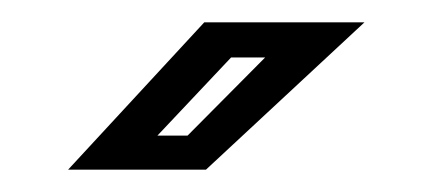

<svg xmlns="http://www.w3.org/2000/svg" viewBox="-20 -708 384 172"><path d="M41 -556 163 -688H306.5L164.5 -556ZM121 -586.5H148L217.5 -656.5H187Z"/></svg>

Font: Tourney Condensed SemiBold
Style: Regular
Weight: 600
Width: 3
Designer: Tyler Finck
Foundry: Etcetera Type Co
Version: Version 1.010; ttfautohint (v1.8.3)